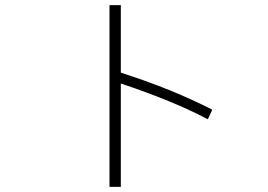

<svg xmlns="http://www.w3.org/2000/svg" viewBox="-20 -723 1040 744"><path d="M404.3 1V-703.1H448.2V-441.4Q644.5 -378.9 802.7 -297.9L785.2 -260.7Q655.3 -330.1 448.2 -399.4V1Z"/></svg>

Font: Gothic A1 ExtraLight
Style: Regular
Weight: 275
Designer: HanYang I&C Co.,Ltd.
Foundry: HanYang I&C Co.,Ltd.
Version: Version 2.50